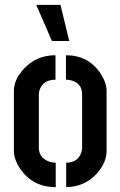

<svg xmlns="http://www.w3.org/2000/svg" viewBox="-20 -768 495 789"><path d="M128.9 -748H228.5L264.6 -599.6H193.4ZM37.1 -147.5V-394.5Q37.1 -442.4 80.1 -487.3Q130.9 -541 208 -541V-440.4Q157.2 -440.4 142.6 -398.4Q139.6 -389.6 139.6 -380.9V-161.1Q139.6 -124 173.8 -107.4Q189.5 -99.6 209 -99.6V1Q114.3 1 62.5 -75.2Q37.1 -113.3 37.1 -147.5ZM252 1V-99.6Q298.8 -99.6 313.5 -139.6Q317.4 -150.4 317.4 -159.2V-380.9Q317.4 -421.9 279.3 -435.5Q266.6 -440.4 251 -440.4V-541Q342.8 -541 392.6 -466.8Q418 -428.7 418 -394.5V-147.5Q418 -99.6 377 -53.7Q327.1 0 252 1Z"/></svg>

Font: Post No Bills Jaffna
Style: Bold
Weight: 700
Designer: Kosala Senevirathne, Siva Puranthara, Lasantha Premarathna, Tharique Azeez
Foundry: Mooniak
Version: Version 1.220 ; ttfautohint (v1.6)